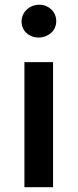

<svg xmlns="http://www.w3.org/2000/svg" viewBox="-20 -775 322 795"><path d="M81.1 -517.6H199.7V0H81.1ZM140.1 -619.6Q124.5 -619.6 111.6 -624.8Q98.6 -629.9 89.1 -638.7Q79.6 -647.5 74.5 -659.7Q69.3 -671.9 69.3 -686Q69.3 -700.7 75 -713.1Q80.6 -725.6 90.6 -735.1Q100.6 -744.6 114 -750Q127.4 -755.4 143.1 -755.4Q158.2 -755.4 170.9 -750Q183.6 -744.6 192.9 -735.6Q202.1 -726.6 207.5 -714.1Q212.9 -701.7 212.9 -687.5Q212.9 -672.9 207.3 -660.4Q201.7 -647.9 191.7 -638.9Q181.6 -629.9 168.5 -624.8Q155.3 -619.6 140.1 -619.6Z"/></svg>

Font: Proza Libre
Style: Medium
Weight: 500
Designer: Jasper de Waard
Foundry: Jasper de Waard
Version: Version 1.000; ttfautohint (v1.4.1.8-43bc)